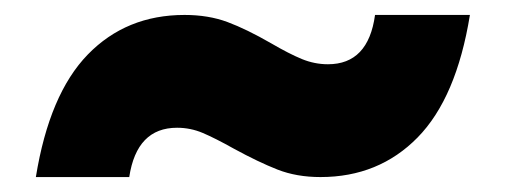

<svg xmlns="http://www.w3.org/2000/svg" viewBox="-20 -445 676 257"><path d="M28 -208Q46 -319 97.5 -372Q149 -425 227 -425Q259 -425 284.5 -415.5Q310 -406 343 -387Q367 -373 384 -366Q401 -359 419 -359Q473 -359 482 -425H609Q591 -314 539 -261Q487 -208 409 -208Q377 -208 351.5 -218Q326 -228 293 -246Q268 -260 251.5 -267Q235 -274 217 -274Q163 -274 153 -208Z"/></svg>

Font: MSTAGE
Style: Bold
Weight: 700
Designer: Ninad Kale (Devanagari), Jonny Pinhorn (Latin)
Foundry: Indian Type Foundry
Version: 4.004